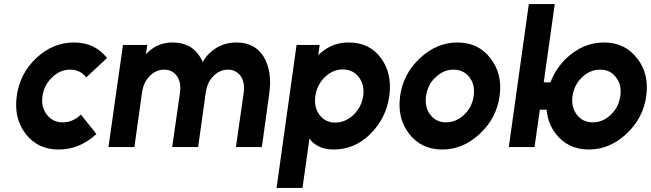

<svg xmlns="http://www.w3.org/2000/svg" viewBox="-20 -720 3187 940"><path d="M342 -512Q239 -512 158 -436Q77 -360 62 -250Q47 -140 106 -64Q165 12 268 12Q370 12 452 -64L376 -159Q337 -121 287 -121Q238 -121 209 -159Q180 -197 188 -250Q196 -304 235 -341Q274 -379 323 -379Q373 -379 402 -341L504 -436Q444 -512 342 -512Z M1262 0 1298 -260Q1306 -316 1299 -361.5Q1292 -407 1271 -442Q1228 -512 1137 -512Q1049 -512 990 -443Q985 -437 980.5 -430Q976 -423 972 -416Q970 -423 966.5 -429.5Q963 -436 959 -442Q916 -512 825 -512Q753 -512 703 -463Q701 -461 698.5 -458.5Q696 -456 694 -454L701 -500H582L511 0H638L675 -265Q682 -317 713 -348Q744 -379 784 -379Q823 -379 846 -348Q868 -317 861 -265L823 0H950L987 -265Q994 -317 1025 -348Q1056 -379 1096 -379Q1135 -379 1158 -348Q1180 -317 1173 -265L1135 0Z M1545 -500 1538 -450Q1542 -454 1546 -457.5Q1550 -461 1554 -464Q1610 -512 1687 -512Q1789 -512 1845 -436Q1901 -360 1886 -250Q1871 -142 1793 -64Q1716 12 1614 12Q1544 12 1504 -30Q1502 -33 1499.5 -36Q1497 -39 1495 -42L1461 200H1334L1432 -500ZM1621 -120Q1671 -120 1711 -158Q1750 -196 1758 -250Q1766 -303 1737 -342Q1708 -380 1658 -380Q1609 -380 1570 -342Q1532 -305 1524 -250Q1516 -196 1544 -158Q1572 -120 1621 -120Z M2219 -512Q2118 -512 2036 -435Q1954 -359 1939 -250Q1924 -141 1983 -65Q2043 12 2145 12Q2247 12 2329 -65Q2411 -141 2426 -250Q2441 -359 2381 -435Q2322 -512 2219 -512ZM2200 -379Q2250 -379 2279 -341Q2307 -304 2299 -250Q2295 -223 2284 -200.5Q2273 -178 2253 -159Q2214 -121 2164 -121Q2115 -121 2086 -159Q2058 -196 2066 -250Q2070 -277 2081 -300Q2092 -323 2112 -341Q2151 -379 2200 -379Z M2569 -700 2471 0H2597L2623 -183H2656Q2662 -116 2701 -65Q2761 12 2863 12Q2965 12 3047 -65Q3129 -141 3144 -250Q3159 -359 3099 -435Q3039 -512 2937 -512Q2835 -512 2753 -435Q2700 -384 2675 -317H2642L2696 -700ZM2918 -379Q2968 -379 2996 -341Q3025 -304 3017 -250Q3013 -223 3002 -200.5Q2991 -178 2971 -159Q2932 -121 2882 -121Q2832 -121 2804 -159Q2775 -197 2783 -250Q2791 -305 2829 -341Q2868 -379 2918 -379Z"/></svg>

Font: Unageo
Style: Bold-Italic
Weight: 700
Designer: Richard Sepsi
Foundry: Richard Sepsi
Version: Version 2.000